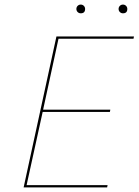

<svg xmlns="http://www.w3.org/2000/svg" viewBox="-20 -817 604 837"><path d="M332 -759Q324 -759 318.5 -764.5Q313 -770 313 -778Q313 -786 318.5 -791.5Q324 -797 332 -797Q340 -797 345.5 -791.5Q351 -786 351 -778Q351 -759 332 -759ZM516 -759Q508 -759 502.5 -764.5Q497 -770 497 -778Q497 -786 502.5 -791.5Q508 -797 516 -797Q524 -797 529.5 -791.5Q535 -786 535 -778Q535 -759 516 -759ZM562 -648H235L168 -339H461L459 -329H166L96 -10H449L447 0H83L226 -658H564Z"/></svg>

Font: EauTestInfant Hairline
Style: Italic
Weight: 250
Italic angle: -12°
Designer: Christian Thalmann (Catharsis Fonts)
Version: Version 0.001;PS 000.001;hotconv 1.0.88;makeotf.lib2.5.64775